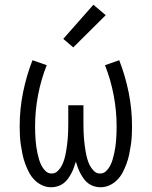

<svg xmlns="http://www.w3.org/2000/svg" viewBox="-20 -782 640 810"><path d="M196 8Q176 8 157.5 -0.5Q139 -9 125 -23.5Q111 -38 102 -55.5Q93 -73 86 -92Q79 -111 75 -130.5Q71 -150 68 -170Q65 -190 64 -209.5Q63 -229 63 -249Q63 -321 77 -391Q91 -461 117 -528L177 -507Q153 -446 140.5 -380.5Q128 -315 128 -249Q128 -235 128.5 -221Q129 -207 130 -192.5Q131 -178 133 -164Q135 -150 138 -136Q141 -122 145 -108.5Q149 -95 155.5 -82.5Q162 -70 172.5 -60Q183 -50 198 -50Q213 -50 224 -61Q235 -72 241.5 -85Q248 -98 252 -112.5Q256 -127 258.5 -141.5Q261 -156 263 -171Q265 -186 266 -200.5Q267 -215 267.5 -230Q268 -245 268 -260V-338H332V-260Q332 -245 332.5 -230Q333 -215 334 -200.5Q335 -186 337 -171Q339 -156 341.5 -141.5Q344 -127 348 -112.5Q352 -98 358.5 -85Q365 -72 376 -61Q387 -50 402 -50Q417 -50 427.5 -60Q438 -70 444.5 -82.5Q451 -95 455 -108.5Q459 -122 462 -136Q465 -150 467 -164Q469 -178 470 -192.5Q471 -207 471.5 -221Q472 -235 472 -249Q472 -315 459.5 -380.5Q447 -446 423 -507L483 -528Q509 -461 523 -391Q537 -321 537 -249Q537 -229 536 -209.5Q535 -190 532 -170Q529 -150 525 -130.5Q521 -111 514 -92Q507 -73 498 -55.5Q489 -38 475 -23.5Q461 -9 442.5 -0.5Q424 8 404 8Q390 8 377 4Q364 0 353 -8Q342 -16 334 -27Q326 -38 319.5 -50Q313 -62 308.5 -74.5Q304 -87 300 -100Q296 -87 291.5 -74.5Q287 -62 280.5 -50Q274 -38 266 -27Q258 -16 247 -8Q236 0 223 4Q210 8 196 8ZM289 -582 247 -618 374 -762 426 -718Z"/></svg>

Font: Iosevka Custom Light Extended
Style: Regular
Weight: 300
Width: 7
Monospace: yes
Designer: Belleve Invis
Foundry: Belleve Invis
Version: Version 11.2.4; ttfautohint (v1.8.4)